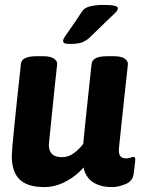

<svg xmlns="http://www.w3.org/2000/svg" viewBox="-20 -754 597 782"><path d="M444 -525Q474 -525 487.5 -515.5Q501 -506 501 -494Q501 -494 498.5 -469Q496 -444 491.5 -405Q487 -366 482.5 -321.5Q478 -277 473.5 -237Q469 -197 466.5 -170.5Q464 -144 464 -142Q464 -125 471 -117Q478 -109 494 -109Q504 -109 512 -112Q520 -115 523 -115Q531 -115 531 -104Q531 -102 529.5 -86Q528 -70 524 -44Q520 -16 491 -4Q462 8 436 8Q378 8 346.5 -21.5Q315 -51 316 -118V-126L341 -102Q328 -77 300.5 -51.5Q273 -26 236.5 -9Q200 8 160 8Q92 8 60 -23Q28 -54 28 -119Q28 -128 30.5 -158.5Q33 -189 37.5 -231.5Q42 -274 46.5 -319.5Q51 -365 55.5 -404.5Q60 -444 62.5 -468.5Q65 -493 65 -493Q68 -525 128 -525H156Q186 -525 199.5 -515.5Q213 -506 213 -494Q213 -494 210.5 -471Q208 -448 204 -411.5Q200 -375 196 -333.5Q192 -292 188 -254.5Q184 -217 181.5 -191.5Q179 -166 179 -163Q179 -140 191.5 -127Q204 -114 233 -114Q252 -114 268 -122.5Q284 -131 297 -143.5Q310 -156 319 -168Q322 -201 326.5 -243.5Q331 -286 335.5 -329.5Q340 -373 344 -410Q348 -447 350.5 -470Q353 -493 353 -493Q356 -525 416 -525ZM402 -734Q460 -734 460 -721Q460 -716 457.5 -711.5Q455 -707 444 -696.5Q433 -686 409.5 -663.5Q386 -641 344 -600Q335 -591 318 -583Q301 -575 266 -575Q250 -575 243.5 -577.5Q237 -580 237 -588Q237 -594 244 -604.5Q251 -615 268 -639Q285 -663 314 -707Q324 -723 348 -728.5Q372 -734 402 -734Z"/></svg>

Font: Asap VF Beta
Style: Italic
Weight: 400
Italic angle: -6°
Designer: Pablo Cosgaya
Foundry: Pablo Cosgaya
Version: Version 1.007